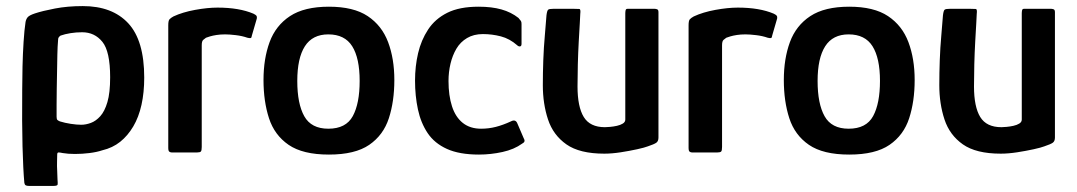

<svg xmlns="http://www.w3.org/2000/svg" viewBox="-20 -501 3540 631"><path d="M60 100Q56 56 54 -20Q52 -96 53 -206Q53 -241 54 -282.5Q55 -324 57.5 -363.5Q60 -403 64 -429Q66 -439 71.5 -445Q77 -451 95 -457Q119 -465 160.5 -473Q202 -481 252 -481Q349 -481 401.5 -424.5Q454 -368 454 -246Q454 -197 445 -156.5Q436 -116 418 -85.5Q400 -55 375 -35Q350 -15 316 -7Q298 -1 274 2Q250 5 226.5 5Q203 5 186 2Q177 0 172.5 0Q168 0 168 7Q168 14 167.5 29.5Q167 45 168 61.5Q169 78 169 89Q170 100 169.5 105Q169 110 156 110H75Q68 110 64.5 108Q61 106 60 100ZM166 -117Q166 -109 169 -106.5Q172 -104 177 -102Q193 -97 212.5 -94Q232 -91 247 -91Q262 -91 278.5 -97Q295 -103 309.5 -119Q324 -135 333 -165.5Q342 -196 342 -247Q342 -332 316.5 -363.5Q291 -395 250 -395Q230 -395 211.5 -392Q193 -389 179 -384Q176 -382 173.5 -379Q171 -376 171 -371Q169 -348 168.5 -321Q168 -294 167.5 -265.5Q167 -237 166.5 -209Q166 -181 166 -157Q166 -133 166 -117Z M695 -476Q766 -476 813 -456Q821 -452 823 -449Q825 -446 824 -440L808 -385Q807 -377 804 -376Q801 -375 793 -377Q776 -383 755 -385.5Q734 -388 720 -388Q704 -388 691.5 -386Q679 -384 670.5 -381.5Q662 -379 657 -377Q653 -374 648 -370Q643 -366 643 -352V-18Q643 -6 640 -3Q637 0 628 0H544Q540 0 536.5 -2.5Q533 -5 533 -15V-418Q533 -433 537 -437.5Q541 -442 550 -447Q580 -461 621 -468.5Q662 -476 695 -476Z M1061 7Q975 7 928.5 -25Q882 -57 864 -112.5Q846 -168 846 -238Q846 -308 866 -362.5Q886 -417 933 -448Q980 -479 1061 -479Q1142 -479 1188.5 -448Q1235 -417 1255.5 -362.5Q1276 -308 1276 -238Q1276 -168 1258 -112.5Q1240 -57 1193.5 -25Q1147 7 1061 7ZM1059 -78Q1117 -78 1139.5 -119.5Q1162 -161 1162 -235Q1162 -310 1137.5 -349Q1113 -388 1059 -388Q1007 -388 982 -349Q957 -310 957 -235Q957 -160 980 -119Q1003 -78 1059 -78Z M1554 7Q1490 7 1449 -11.5Q1408 -30 1385.5 -63.5Q1363 -97 1353.5 -141.5Q1344 -186 1344 -236Q1344 -283 1354 -326Q1364 -369 1387 -404Q1410 -439 1450 -459Q1490 -479 1553 -479Q1596 -479 1628 -470Q1660 -461 1684 -442Q1690 -435 1692 -432Q1694 -429 1694 -422V-357Q1694 -349 1689 -348.5Q1684 -348 1680 -352Q1655 -374 1626 -381.5Q1597 -389 1567 -389Q1537 -389 1515 -376Q1493 -363 1480 -341Q1467 -319 1460.5 -291.5Q1454 -264 1454 -235Q1454 -187 1465.5 -151.5Q1477 -116 1501 -97Q1525 -78 1561 -78Q1586 -78 1609.5 -84Q1633 -90 1659 -102Q1674 -110 1680 -96L1701 -47Q1705 -40 1703.5 -36Q1702 -32 1696 -29Q1670 -10 1631.5 -1.5Q1593 7 1554 7Z M1966 4Q1885 4 1841.5 -26.5Q1798 -57 1781 -108.5Q1764 -160 1764 -221Q1764 -261 1765.5 -303Q1767 -345 1770.5 -383.5Q1774 -422 1776 -451Q1778 -467 1782 -469.5Q1786 -472 1798 -472H1867Q1879 -472 1884 -471.5Q1889 -471 1887 -455Q1887 -450 1885.5 -425Q1884 -400 1882 -364Q1880 -328 1879 -289Q1878 -250 1878 -217Q1878 -150 1898.5 -116.5Q1919 -83 1968 -83Q1974 -83 1985 -84Q1996 -85 2007.5 -87.5Q2019 -90 2027 -95Q2035 -100 2035 -108V-457Q2035 -462 2036 -467Q2037 -472 2042 -472H2132Q2135 -472 2139.5 -470.5Q2144 -469 2144 -461V-49Q2144 -37 2137 -32Q2130 -27 2109 -20Q2099 -16 2074 -10.5Q2049 -5 2020 -0.5Q1991 4 1966 4Z M2405 -476Q2476 -476 2523 -456Q2531 -452 2533 -449Q2535 -446 2534 -440L2518 -385Q2517 -377 2514 -376Q2511 -375 2503 -377Q2486 -383 2465 -385.5Q2444 -388 2430 -388Q2414 -388 2401.5 -386Q2389 -384 2380.5 -381.5Q2372 -379 2367 -377Q2363 -374 2358 -370Q2353 -366 2353 -352V-18Q2353 -6 2350 -3Q2347 0 2338 0H2254Q2250 0 2246.5 -2.5Q2243 -5 2243 -15V-418Q2243 -433 2247 -437.5Q2251 -442 2260 -447Q2290 -461 2331 -468.5Q2372 -476 2405 -476Z M2771 7Q2685 7 2638.5 -25Q2592 -57 2574 -112.5Q2556 -168 2556 -238Q2556 -308 2576 -362.5Q2596 -417 2643 -448Q2690 -479 2771 -479Q2852 -479 2898.5 -448Q2945 -417 2965.5 -362.5Q2986 -308 2986 -238Q2986 -168 2968 -112.5Q2950 -57 2903.5 -25Q2857 7 2771 7ZM2769 -78Q2827 -78 2849.5 -119.5Q2872 -161 2872 -235Q2872 -310 2847.5 -349Q2823 -388 2769 -388Q2717 -388 2692 -349Q2667 -310 2667 -235Q2667 -160 2690 -119Q2713 -78 2769 -78Z M3269 4Q3188 4 3144.5 -26.5Q3101 -57 3084 -108.5Q3067 -160 3067 -221Q3067 -261 3068.5 -303Q3070 -345 3073.5 -383.5Q3077 -422 3079 -451Q3081 -467 3085 -469.5Q3089 -472 3101 -472H3170Q3182 -472 3187 -471.5Q3192 -471 3190 -455Q3190 -450 3188.5 -425Q3187 -400 3185 -364Q3183 -328 3182 -289Q3181 -250 3181 -217Q3181 -150 3201.5 -116.5Q3222 -83 3271 -83Q3277 -83 3288 -84Q3299 -85 3310.5 -87.5Q3322 -90 3330 -95Q3338 -100 3338 -108V-457Q3338 -462 3339 -467Q3340 -472 3345 -472H3435Q3438 -472 3442.5 -470.5Q3447 -469 3447 -461V-49Q3447 -37 3440 -32Q3433 -27 3412 -20Q3402 -16 3377 -10.5Q3352 -5 3323 -0.5Q3294 4 3269 4Z"/></svg>

Font: Glory Thin SemiBold
Style: Regular
Weight: 600
Version: Version 1.011